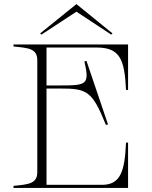

<svg xmlns="http://www.w3.org/2000/svg" viewBox="-20 -917 743 937"><path d="M452 -685C565 -685 588 -628 595 -478H605V-700H46V-690C119 -683 162 -680 162 -623V-77C162 -20 118 -17 46 -10V0H605V-221H595C589 -83 569 -15 478 -15H207V-485H274C405 -485 430 -473 497 -307L507 -310L402 -620L392 -617C418 -504 403 -500 274 -500H207V-685ZM529 -754 353 -897 176 -754 182 -748 353 -860 523 -748Z"/></svg>

Font: Sprat Thin
Style: Regular
Weight: 100
Designer: Ethan Nakache
Foundry: Collletttivo
Version: Version 2.000;Glyphs 3.2 (3217)